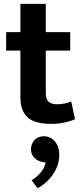

<svg xmlns="http://www.w3.org/2000/svg" viewBox="-20 -644 422 998"><path d="M345 -381H218V-161Q218 -127 233.5 -114.5Q249 -102 275 -102Q295 -102 316 -106Q337 -110 350 -117L370 -24Q353 -16 319 -8Q285 0 247 0Q160 0 123 -34.5Q86 -69 86 -138V-381H12V-477H86V-624H218V-477H345ZM200 198Q175 193 158 175.5Q141 158 141 131Q141 105 159 84.5Q177 64 209 64Q222 64 236 69.5Q250 75 261.5 86.5Q273 98 280.5 117Q288 136 288 163Q288 191 278.5 217Q269 243 253 265.5Q237 288 217 305.5Q197 323 175 334L144 293Q170 278 191 253.5Q212 229 217 201Z"/></svg>

Font: Ek Mukta
Style: Bold
Weight: 700
Designer: Girish Dalvi and Yashodeep Gholap
Foundry: Ek Type
Version: Version 2.538;PS 1.002;hotconv 16.6.51;makeotf.lib2.5.65220;